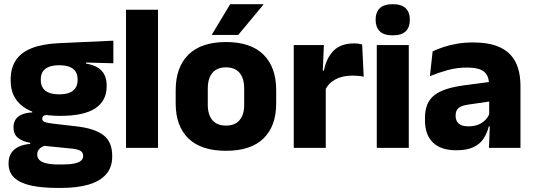

<svg xmlns="http://www.w3.org/2000/svg" viewBox="-20 -707 2552 918"><path d="M268.5 -153Q150 -153 90.5 -197Q31 -241 31 -320.5V-327Q31 -381 55.2 -418.2Q79.5 -455.5 130 -476Q180.5 -496.5 259.5 -500.5L522 -512.5V-404.5L391.5 -408V-403Q425 -397.5 446.8 -384.2Q468.5 -371 479.2 -349.8Q490 -328.5 490 -297.5V-294Q490 -225.5 435.8 -189.2Q381.5 -153 268.5 -153ZM261 79.5H276Q312 79.5 334.2 75Q356.5 70.5 367 61.5Q377.5 52.5 377.5 39V38Q377.5 20.5 362.8 13Q348 5.5 318.5 3L173.5 -11.5L207 -13.5Q192 -11 181.2 -5Q170.5 1 164.2 10Q158 19 158 32V33Q158 48 169 58.5Q180 69 202.8 74.2Q225.5 79.5 261 79.5ZM253.5 191.5Q179.5 191.5 127.2 179.8Q75 168 48 142.5Q21 117 21 75V73Q21 44.5 33.5 25Q46 5.5 69.5 -5.5Q93 -16.5 124.5 -19V-24Q86 -31 65.2 -48.5Q44.5 -66 44.5 -97.5V-98Q44.5 -120.5 54.8 -136Q65 -151.5 85 -159.8Q105 -168 134 -169.5V-186L247 -157.5L214 -158Q196.5 -158 189.2 -153.5Q182 -149 182 -140V-139.5Q182 -128.5 193.8 -123.8Q205.5 -119 232 -116L348.5 -102.5Q433.5 -92.5 475 -60.5Q516.5 -28.5 516.5 38.5V41.5Q516.5 92.5 487.8 125.8Q459 159 404.8 175.2Q350.5 191.5 272.5 191.5ZM263.5 -256Q293 -256 312.2 -263.8Q331.5 -271.5 341.2 -286.8Q351 -302 351 -323.5V-328Q351 -349.5 341.5 -364.5Q332 -379.5 312.8 -387.2Q293.5 -395 263.5 -395H263Q232.5 -395 213 -387Q193.5 -379 184.2 -364Q175 -349 175 -327.5V-323.5Q175 -302 184.8 -286.8Q194.5 -271.5 214 -263.8Q233.5 -256 263.5 -256Z M582.5 0V-660.5H735.5V0Z M1060.5 14Q941.5 14 880.8 -45.2Q820 -104.5 820 -212V-276.5Q820 -385.5 881 -445.8Q942 -506 1060.5 -506Q1179 -506 1239.8 -445.8Q1300.5 -385.5 1300.5 -276.5V-212Q1300.5 -104.5 1240 -45.2Q1179.5 14 1060.5 14ZM1060.5 -106.5Q1103 -106.5 1125.2 -132.2Q1147.5 -158 1147.5 -205.5V-283Q1147.5 -333 1125.2 -359Q1103 -385 1060.5 -385Q1018 -385 995.8 -359Q973.5 -333 973.5 -283V-205.5Q973.5 -158 995.8 -132.2Q1018 -106.5 1060.5 -106.5ZM1080.5 -687H1239.5V-685L1119 -540H993V-541.5Z M1534.5 -276 1492.5 -369H1528.5Q1540.5 -430 1575.2 -464.8Q1610 -499.5 1673.5 -499.5Q1684.5 -499.5 1693.8 -498Q1703 -496.5 1711.5 -494.5L1719 -340Q1708.5 -343 1694.5 -344.2Q1680.5 -345.5 1666 -345.5Q1617 -345.5 1583.5 -327.2Q1550 -309 1534.5 -276ZM1384.5 0V-491.5H1528.5L1522 -334.5L1537.5 -332.5V0Z M1781.5 0V-491.5H1934.5V0ZM1858 -538Q1815 -538 1795.5 -557.8Q1776 -577.5 1776 -611V-614.5Q1776 -648 1795.5 -667.5Q1815 -687 1858 -687Q1900 -687 1919.8 -667.5Q1939.5 -648 1939.5 -614.5V-611Q1939.5 -577 1919.8 -557.5Q1900 -538 1858 -538Z M2318 0 2322.5 -123 2319 -130.5V-284L2318 -304Q2318 -345 2294 -364.5Q2270 -384 2213.5 -384Q2164 -384 2119.5 -371.5Q2075 -359 2035.5 -343L2048.5 -461.5Q2072 -472.5 2101.2 -482.2Q2130.5 -492 2166 -498Q2201.5 -504 2242 -504Q2306.5 -504 2350 -489Q2393.5 -474 2419.5 -446.5Q2445.5 -419 2457 -380.8Q2468.5 -342.5 2468.5 -296.5V0ZM2161.5 11.5Q2088 11.5 2050 -25.5Q2012 -62.5 2012 -131V-144.5Q2012 -217 2056.8 -251.8Q2101.5 -286.5 2199 -299L2331 -316.5L2340 -224.5L2223 -207.5Q2187.5 -203 2173 -191Q2158.5 -179 2158.5 -155.5V-152Q2158.5 -129.5 2173 -116.2Q2187.5 -103 2219.5 -103Q2247.5 -103 2267.8 -111.5Q2288 -120 2301 -133.8Q2314 -147.5 2320.5 -164.5L2342 -102.5H2317Q2309 -70.5 2292.2 -44.5Q2275.5 -18.5 2244 -3.5Q2212.5 11.5 2161.5 11.5Z"/></svg>

Font: Anek Tamil Medium
Style: Bold
Weight: 700
Version: Version 1.003